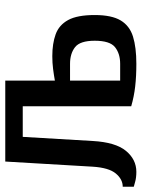

<svg xmlns="http://www.w3.org/2000/svg" viewBox="78 -618 550 747"><g transform="rotate(-90 353.5 -245.0)"><path d="M58 10Q35 10 18 5Q1 0 0 0V-43Q29 -43 51.5 -70Q74 -97 78 -160L98 -500H413V-307Q435 -311 458.5 -314Q482 -317 508 -317Q557 -317 593 -304Q629 -291 648.5 -255.5Q668 -220 668 -152Q668 -86 647 -51Q626 -16 584 -3Q542 10 478 10Q430 10 390.5 5.5Q351 1 313 -10V-432H194L178 -160Q173 -71 139.5 -30.5Q106 10 58 10ZM413 -53H478Q518 -53 543 -73Q568 -93 568 -152Q568 -209 543 -228.5Q518 -248 478 -248H413Z"/></g></svg>

Font: Cuprum Medium
Style: Regular
Weight: 500
Designer: Jovanny Lemonad
Foundry: Jovanny Lemonad
Version: Version 3.000